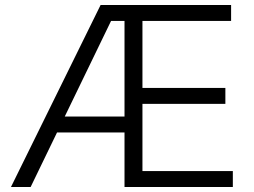

<svg xmlns="http://www.w3.org/2000/svg" viewBox="-20 -749 1020 771"><path d="M908 -729V-665H552V-396H885V-332H552V-62H915V2H480V-217H209L103 2H24L384 -729ZM480 -665H426L240 -281H480Z"/></svg>

Font: Sinter Normal
Style: Regular
Weight: 350
Foundry: Adobe & rsms
Version: Version 1.000